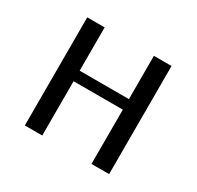

<svg xmlns="http://www.w3.org/2000/svg" viewBox="-110 -599 746 726"><g transform="rotate(30 263.0 -236.0)"><path d="M77 0V-472H153V-283H368V-472H445V0H368V-237H153V0Z"/></g></svg>

Font: Coval
Style: Light
Weight: 300
Foundry: Context Ltd
Version: Version 001.000